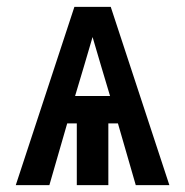

<svg xmlns="http://www.w3.org/2000/svg" viewBox="-20 -540 540 560"><path d="M26 0 197 -520H303L474 0H376L324 -180H296V0H204V-180H176L124 0ZM199 -260H301L275 -347Q269 -368 262.5 -389.5Q256 -411 250 -432Q244 -411 237.5 -389.5Q231 -368 225 -347Z"/></svg>

Font: Iosevka Fixed
Style: Bold
Weight: 700
Monospace: yes
Designer: Belleve Invis
Foundry: Belleve Invis
Version: Version 32.3.0